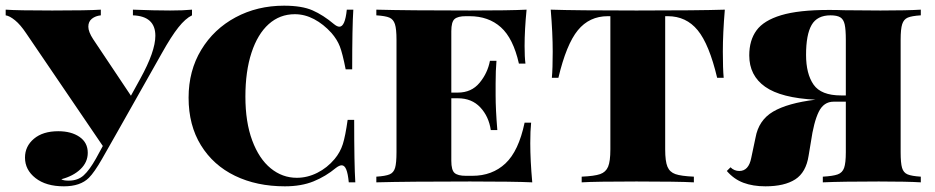

<svg xmlns="http://www.w3.org/2000/svg" viewBox="-24 -642 3291 676"><path d="M652 -608V-588Q629 -577 604 -545.5Q579 -514 546 -455L389 -177L335 -82Q308 -35 289 -16Q259 14 201 14Q138 14 101 -15Q64 -44 64 -87Q64 -127 95.5 -153.5Q127 -180 181 -180Q227 -180 256 -160Q285 -140 285 -104Q285 -71 259.5 -46.5Q234 -22 192 -11Q198 -6 218 -6Q250 -6 270.5 -24.5Q291 -43 314 -84L338 -128L68 -525Q48 -555 29 -570.5Q10 -586 -4 -588V-608Q36 -605 160 -605Q286 -605 331 -608V-588Q312 -586 299.5 -576Q287 -566 287 -548Q287 -530 304 -504L437 -305L470 -365Q523 -461 523 -516Q523 -585 444 -588V-608Q519 -605 575 -605Q622 -605 652 -608Z M1152 -557Q1163 -548 1171 -548Q1191 -548 1197 -608H1220Q1216 -548 1216 -398H1193Q1182 -454 1172.5 -478.5Q1163 -503 1143 -526Q1115 -557 1082 -574.5Q1049 -592 1014 -592Q961 -592 922 -557Q883 -522 861.5 -456.5Q840 -391 840 -302Q840 -212 864 -147.5Q888 -83 929 -49.5Q970 -16 1021 -16Q1058 -16 1093 -33.5Q1128 -51 1154 -82Q1174 -106 1183 -134.5Q1192 -163 1200 -220H1223Q1223 -63 1227 0H1204Q1201 -31 1195 -45.5Q1189 -60 1179 -60Q1171 -60 1159 -51Q1123 -21 1080 -3.5Q1037 14 979 14Q880 14 803.5 -23Q727 -60 683.5 -130.5Q640 -201 640 -298Q640 -393 684.5 -466.5Q729 -540 805.5 -581Q882 -622 976 -622Q1039 -622 1076.5 -605.5Q1114 -589 1152 -557Z M1850 0Q1785 -3 1631 -3Q1411 -3 1301 0V-20Q1333 -22 1347.5 -28Q1362 -34 1367 -51Q1372 -68 1372 -106V-502Q1372 -540 1366.5 -557Q1361 -574 1347 -580Q1333 -586 1301 -588V-608Q1411 -605 1631 -605Q1771 -605 1830 -608Q1823 -537 1823 -480Q1823 -441 1826 -418H1803Q1783 -507 1739.5 -546Q1696 -585 1629 -585H1616Q1588 -585 1576.5 -575Q1565 -565 1565 -532V-316H1588Q1636 -316 1664.5 -350.5Q1693 -385 1701 -428H1724Q1721 -394 1721 -348V-306Q1721 -257 1727 -184H1704Q1697 -232 1667 -264Q1637 -296 1588 -296H1565V-76Q1565 -43 1576.5 -33Q1588 -23 1616 -23H1639Q1709 -23 1755.5 -66.5Q1802 -110 1823 -210H1846Q1843 -182 1843 -138Q1843 -77 1850 0Z M2521 -460Q2521 -400 2524 -368H2501Q2473 -486 2432.5 -535.5Q2392 -585 2327 -585H2318V-116Q2318 -74 2326 -55Q2334 -36 2354 -29Q2374 -22 2419 -20V0Q2363 -3 2217 -3Q2072 -3 2024 0V-20Q2069 -22 2089 -29Q2109 -36 2117 -55Q2125 -74 2125 -116V-585H2116Q2051 -585 2010.5 -535.5Q1970 -486 1942 -368H1919Q1922 -400 1922 -460Q1922 -525 1915 -608Q2004 -605 2217 -605Q2436 -605 2528 -608Q2521 -525 2521 -460Z M3147 -502V-106Q3147 -68 3152 -51Q3157 -34 3171.5 -28Q3186 -22 3218 -20V0Q3170 -3 3070 -3Q2940 -3 2873 0V-20Q2909 -22 2925.5 -28Q2942 -34 2948 -51Q2954 -68 2954 -106V-284H2911Q2876 -284 2858.5 -248Q2841 -212 2831 -142L2823 -94Q2814 -35 2776 -10.5Q2738 14 2671 14Q2627 14 2593.5 1.5Q2560 -11 2535 -40L2548 -53Q2561 -40 2579 -40Q2612 -40 2621 -86L2636 -157Q2647 -219 2698 -249Q2749 -279 2847 -291Q2726 -297 2670 -336.5Q2614 -376 2614 -447Q2614 -500 2639.5 -535Q2665 -570 2726.5 -588.5Q2788 -607 2895 -607Q2925 -607 2948 -606L3076 -605Q3170 -605 3218 -608V-588Q3186 -586 3172 -580Q3158 -574 3152.5 -557Q3147 -540 3147 -502ZM2814 -449Q2814 -382 2840.5 -344Q2867 -306 2937 -306H2954V-502Q2954 -538 2950 -556Q2946 -574 2934.5 -581Q2923 -588 2900 -588Q2853 -588 2833.5 -554Q2814 -520 2814 -449Z"/></svg>

Font: Playfair Display SC Black
Style: Regular
Weight: 900
Designer: Claus Eggers Sørensen
Foundry: Claus Eggers Sørensen
Version: Version 1.200; ttfautohint (v1.6)